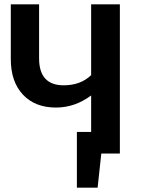

<svg xmlns="http://www.w3.org/2000/svg" viewBox="-20 -711 656 889"><path d="M402 -691H535V0H449L432 158H336V-100H402V-269Q327 -213 239 -213Q142 -213 86 -273Q30 -333 30 -437V-691H161V-441Q161 -316 275 -316Q353 -316 402 -363Z"/></svg>

Font: FiraGO Medium
Style: Regular
Weight: 500
Designer: bBox Type
Foundry: bBox Type GmbH
Version: Version 1.001;PS 001.001;hotconv 1.0.88;makeotf.lib2.5.64775